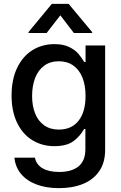

<svg xmlns="http://www.w3.org/2000/svg" viewBox="-20 -766 629 996"><path d="M54.7 51.8H161.1Q168.5 88.4 201.2 107.2Q233.9 126 287.1 126Q351.6 126 387.2 97.2Q422.9 68.4 422.9 7.8V-96.7H416Q396 -60.1 361.1 -33.9Q326.2 -7.8 261.7 -7.8Q198.7 -7.8 148.2 -38.6Q97.7 -69.3 68.8 -128.9Q40 -188.5 40 -270.5Q40 -353 68.6 -413.3Q97.2 -473.6 147.7 -505.4Q198.2 -537.1 262.7 -537.1Q308.1 -537.1 338.6 -522.2Q369.1 -507.3 385.7 -488Q402.3 -468.8 417 -444.3H423.8V-530.3H525.4V11.7Q525.4 77.6 494.6 122.1Q463.9 166.5 410.2 188.2Q356.4 210 286.1 210Q219.7 210 169.2 190.9Q118.7 171.9 89.1 136.2Q59.6 100.6 54.7 51.8ZM423.8 -268.6Q423.8 -322.8 407.7 -363.3Q391.6 -403.8 360.4 -426Q329.1 -448.2 285.2 -448.2Q240.2 -448.2 209 -425Q177.7 -401.9 162.1 -361.1Q146.5 -320.3 146.5 -268.6Q146.5 -216.3 162.4 -177Q178.2 -137.7 209.5 -115.7Q240.7 -93.8 285.2 -93.8Q351.6 -93.8 387.7 -139.9Q423.8 -186 423.8 -268.6ZM293 -686.5 221.7 -594.7H127.9V-599.6L249 -746.1H335.9L458 -599.6V-594.7H363.3Z"/></svg>

Font: Pretendard Std Medium
Style: Regular
Weight: 500
Designer: Base glyphs from Inter by Rasmus Andersson; Hangeul glyphs from Noto Sans CJK(Source Han Sans) by Jang Soo-young and Kan
Foundry: Kil Hyung-jin
Version: Version 1.309